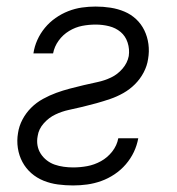

<svg xmlns="http://www.w3.org/2000/svg" viewBox="-20 -558 540 586"><path d="M203 8Q180 8 157 5Q134 2 113 -6.5Q92 -15 75.5 -29.5Q59 -44 48.5 -63.5Q38 -83 34.5 -106Q31 -129 35 -152Q38 -173 48.5 -193Q59 -213 75 -229Q91 -245 111 -256Q131 -267 151.5 -274.5Q172 -282 193 -287.5Q214 -293 235 -298Q256 -303 277.5 -307.5Q299 -312 319 -321.5Q339 -331 354 -348.5Q369 -366 373 -387Q376 -408 369.5 -428Q363 -448 348 -460.5Q333 -473 313 -478Q293 -483 272 -483Q251 -483 230.5 -479Q210 -475 191 -463.5Q172 -452 159 -434Q146 -416 142 -395H82Q85 -416 94 -436Q103 -456 117 -473Q131 -490 149.5 -503Q168 -516 188.5 -524Q209 -532 230 -535Q251 -538 272 -538Q295 -538 317.5 -534.5Q340 -531 360 -522.5Q380 -514 395.5 -499.5Q411 -485 420.5 -465.5Q430 -446 433 -423.5Q436 -401 432 -378Q429 -357 418.5 -337Q408 -317 392 -301Q376 -285 356.5 -274Q337 -263 316.5 -256Q296 -249 274.5 -243Q253 -237 232 -232Q211 -227 190 -222.5Q169 -218 149 -208.5Q129 -199 113.5 -181.5Q98 -164 95 -143Q92 -128 94.5 -114Q97 -100 104.5 -88.5Q112 -77 123 -68.5Q134 -60 147 -55.5Q160 -51 174.5 -49Q189 -47 203 -47Q225 -47 246.5 -51Q268 -55 288 -66Q308 -77 322.5 -95.5Q337 -114 341 -136H402Q398 -114 388.5 -94Q379 -74 364 -56.5Q349 -39 329.5 -26Q310 -13 289 -5.5Q268 2 246.5 5Q225 8 203 8Z"/></svg>

Font: Iosevka Curly Light Oblique
Style: Regular
Weight: 300
Italic angle: -9°
Monospace: yes
Designer: Belleve Invis
Foundry: Belleve Invis
Version: Version 11.1.0; ttfautohint (v1.8.3)